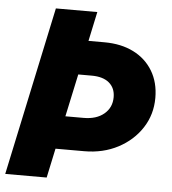

<svg xmlns="http://www.w3.org/2000/svg" viewBox="-59 -747 710 794"><g transform="rotate(5 296.0 -350.0)"><path d="M-8 0 141 -700H313L287 -578H353Q423 -578 474.5 -552Q526 -526 554.5 -478.5Q583 -431 583 -367Q583 -298 547 -242.5Q511 -187 449 -154.5Q387 -122 309 -122H190L164 0ZM219 -259H295Q348 -259 379.5 -285.5Q411 -312 411 -355Q411 -393 385.5 -414.5Q360 -436 313 -436H257Z"/></g></svg>

Font: Red Hat Mono
Style: Bold Italic
Weight: 700
Italic angle: -12°
Monospace: yes
Designer: Pentagram, MCKL
Foundry: Pentagram, MCKL
Version: Version 1.023; ttfautohint (v1.8.3)